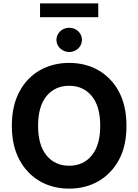

<svg xmlns="http://www.w3.org/2000/svg" viewBox="-20 -1111 822 1141"><path d="M95.2 -566.1Q117.9 -608.7 149.1 -640.8Q180.4 -672.9 218.2 -694.2Q256 -715.6 299.7 -726.4Q343.4 -737.2 391 -737.2Q438.6 -737.2 482.2 -726.4Q525.9 -715.6 563.7 -694.1Q601.6 -672.6 632.8 -640.6Q664.1 -608.7 686.8 -566.1Q731.5 -482.6 731.5 -363.6Q731.5 -302.9 720.5 -253Q709.5 -203.1 686.8 -161.2Q664.1 -119 632.8 -87Q601.6 -55 563.6 -33.4Q525.6 -11.7 482.1 -0.9Q438.6 9.9 391 9.9Q343.4 9.9 299.7 -0.9Q256 -11.7 218.2 -33.4Q180.4 -55 149.1 -87.2Q117.9 -119.3 95.2 -161.9Q50.4 -245.7 50.4 -363.6Q50.4 -482.6 95.2 -566.1ZM206.3 -363.6Q206.3 -248.2 256.7 -187.1Q307.2 -126.1 391 -126.1Q474.8 -126.1 525.2 -187.1Q575.6 -248.2 575.6 -363.6Q575.6 -479.4 525.2 -540.5Q474.8 -601.2 391 -601.2Q307.5 -601.2 256.7 -540.5Q206.3 -479.4 206.3 -363.6ZM218 -1008.9V-1090.9H563.9V-1008.9ZM315.3 -873.9Q315.3 -889.6 321.6 -902.9Q327.8 -916.2 338.2 -925.8Q348.7 -935.4 362.4 -940.7Q376.1 -946 391.3 -946Q406.6 -946 420.3 -940.7Q433.9 -935.4 444.4 -925.8Q454.9 -916.2 460.9 -902.9Q467 -889.6 467 -873.9Q467 -858.7 460.9 -845.3Q454.9 -832 444.4 -822.4Q433.9 -812.9 420.3 -807.4Q406.6 -801.8 391.3 -801.8Q376.4 -801.8 362.6 -807.4Q348.7 -812.9 338.2 -822.4Q327.8 -832 321.6 -845.3Q315.3 -858.7 315.3 -873.9Z"/></svg>

Font: Inter P
Style: Bold
Weight: 700
Designer: Rasmus Andersson
Foundry: rsms
Version: Version 3.018;git-588b23468